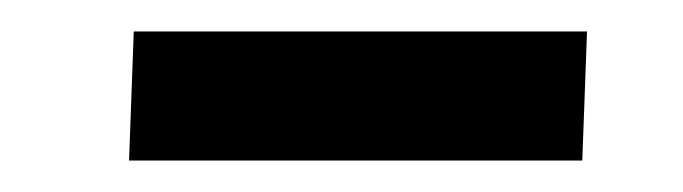

<svg xmlns="http://www.w3.org/2000/svg" viewBox="-20 -349 434 122"><path d="M65 -329H353L350 -247H62Z"/></svg>

Font: Literata 7pt
Style: Italic
Weight: 400
Italic angle: -2°
Designer: Latin by Veronika Burian and Jose Scaglione. Greek by Irene Vlachou. Cyrillic by Vera Evstafieva
Foundry: TypeTogether
Version: Version 3.002